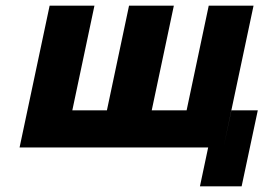

<svg xmlns="http://www.w3.org/2000/svg" viewBox="-20 -520 929 677"><path d="M155 -500 49 0H714L685 137H832L889 -131H796L768 0L874 -500H716L638 -131H515L593 -500H435L357 -131H235L313 -500Z"/></svg>

Font: LT Wave Text Black Italic
Style: Regular
Weight: 900
Designer: Daniel Lyons
Version: Version 2.5 (Glyphs App)